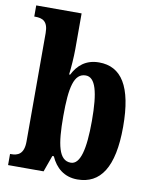

<svg xmlns="http://www.w3.org/2000/svg" viewBox="-86 -825 722 900"><g transform="rotate(10 275.0 -375.0)"><path d="M344 10C453 10 513 -76 513 -270C513 -463 456 -548 350 -548C287 -548 249 -514 226 -468H221C225 -499 229 -553 229 -590V-760H13V-707H17C52 -707 79 -697 79 -640V-124C79 -62 48 -53 18 -53H13V0H182L210 -78H217C240 -26 281 10 344 10ZM300 -62C243 -62 228 -136 228 -271C228 -408 243 -477 299 -477C345 -477 364 -410 364 -272C364 -136 345 -62 300 -62Z"/></g></svg>

Font: Noto Serif Lao ExtraCondensed ExtraBold
Style: Regular
Weight: 800
Width: 2
Designer: Monotype Design Team
Foundry: Monotype Imaging Inc.
Version: Version 2.003